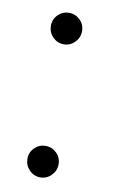

<svg xmlns="http://www.w3.org/2000/svg" viewBox="-69 -575 393 628"><g transform="rotate(10 128.0 -261.0)"><path d="M109.5 -429.5Q88.5 -429.5 73.2 -445Q58 -460.5 58 -482Q58 -504 73.2 -519Q88.5 -534 109.5 -534Q131 -534 146.2 -519Q161.5 -504 161.5 -482Q161.5 -460.5 146.2 -445Q131 -429.5 109.5 -429.5ZM109.5 12.5Q88.5 12.5 73.2 -3Q58 -18.5 58 -40Q58 -62 73.2 -77Q88.5 -92 109.5 -92Q131 -92 146.2 -77Q161.5 -62 161.5 -40Q161.5 -18.5 146.2 -3Q131 12.5 109.5 12.5Z"/></g></svg>

Font: Imbue 50pt
Style: Regular
Weight: 400
Designer: Tyler Finck
Foundry: Etcetera Type Company
Version: Version 1.102; ttfautohint (v1.8.3)